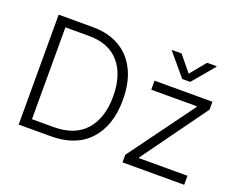

<svg xmlns="http://www.w3.org/2000/svg" viewBox="-118 -978 1485 1194"><g transform="rotate(20 624.0 -381.0)"><path d="M309.7 0H96.6V-727.3H322.4Q426.5 -727.3 500.5 -683.9Q574.6 -640.6 614 -559.7Q653.4 -478.7 653.4 -365.4Q653.1 -193.9 563.4 -96.9Q473.7 0 309.7 0ZM163 -59.7H305.8Q446.4 -59.7 517.8 -141.3Q589.1 -223 589.1 -365.4Q588.8 -506.7 519.9 -587.2Q451 -667.6 318.5 -667.6H163ZM783.7 0V-50.1L1099.1 -481.2V-485.8H797.2V-545.5H1180.4V-493.3L870.7 -64.3V-59.7H1191.8V0ZM897 -762.1 981.9 -659.1 1066.8 -762.1H1128.6V-757.1L1008.5 -614.3H955.3L835.2 -757.1V-762.1Z"/></g></svg>

Font: Inter Zeller Light
Style: Regular
Weight: 300
Designer: Rasmus Andersson; Joe Bland
Foundry: zeller
Version: Version 3.015;git-dec3a8cb1